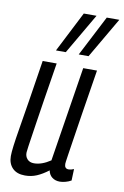

<svg xmlns="http://www.w3.org/2000/svg" viewBox="-90 -842 585 905"><g transform="rotate(10 203.0 -390.0)"><path d="M95 10Q56 10 35 -11.5Q14 -33 14 -69Q14 -86 18 -118Q22 -150 31 -203.5Q40 -257 53 -338.5Q66 -420 84 -536H151Q134 -432 123 -361Q112 -290 105 -244.5Q98 -199 94 -171.5Q90 -144 87.5 -128Q85 -112 84 -99Q83 -80 94.5 -67Q106 -54 127 -54Q164 -54 206 -82L278 -536H344Q323 -407 310 -323Q297 -239 289.5 -190.5Q282 -142 278.5 -119Q275 -96 274 -88Q273 -80 273 -77Q273 -54 293 -54Q304 -54 318 -60L316 -5Q304 2 289 6Q274 10 262 10Q240 10 225 -1.5Q210 -13 206 -34Q177 -12 151 -1Q125 10 95 10ZM246 -596 346 -790H406L293 -596ZM137 -596 236 -790H297L184 -596Z"/></g></svg>

Font: Georama Condensed
Style: Italic
Weight: 400
Width: 3
Italic angle: -9°
Designer: Jean-Baptiste Levee
Foundry: Production Type
Version: Version 1.000